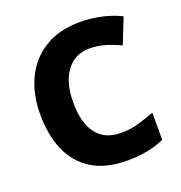

<svg xmlns="http://www.w3.org/2000/svg" viewBox="-132 -838 908 962"><g transform="rotate(-20 322.5 -357.0)"><path d="M397 -583Q319 -583 274 -522.5Q229 -462 229 -355Q229 -247 273 -189Q317 -131 405 -131Q452 -131 496 -143.5Q540 -156 584 -173V-28Q538 -8 490 1Q442 10 386 10Q271 10 197.5 -36Q124 -82 88.5 -164Q53 -246 53 -356Q53 -464 93 -547Q133 -630 210 -677Q287 -724 398 -724Q451 -724 507 -712.5Q563 -701 614 -676L560 -540Q523 -558 482.5 -570.5Q442 -583 397 -583Z"/></g></svg>

Font: Noto Sans Meetei Mayek ExtraBold
Style: Regular
Weight: 800
Designer: Monotype Design Team and Neelakash Kshetrimayum
Foundry: Monotype Imaging Inc.
Version: Version 2.002; ttfautohint (v1.8.4.7-5d5b)